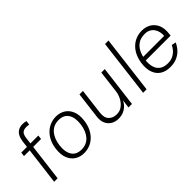

<svg xmlns="http://www.w3.org/2000/svg" viewBox="47 -1448 2188 2188"><g transform="rotate(-45 1141.0 -353.5)"><path d="M113 0 169 -450H77L83 -500H175L184 -576Q190 -623 207 -655Q224 -687 253.5 -703.5Q283 -720 325 -720Q337 -720 351.5 -718Q366 -716 379 -712L373 -662Q361 -664 349 -665Q337 -666 327 -666Q291 -666 269 -648Q247 -630 240 -575L231 -500H358L352 -450H225L169 0Z M588 12Q526 12 478 -17.5Q430 -47 406 -105.5Q382 -164 392 -250Q400 -315 424 -363.5Q448 -412 483.5 -445.5Q519 -479 562.5 -495.5Q606 -512 652 -512Q714 -512 762 -482.5Q810 -453 834.5 -394.5Q859 -336 848 -250Q840 -186 816 -137Q792 -88 756.5 -54.5Q721 -21 678 -4.5Q635 12 588 12ZM594 -38Q677 -38 727.5 -95.5Q778 -153 790 -250Q802 -347 765.5 -404.5Q729 -462 646 -462Q563 -462 512.5 -404.5Q462 -347 450 -250Q438 -153 474.5 -95.5Q511 -38 594 -38Z M1429 -500 1367 0H1311L1324 -104Q1319 -91 1306.5 -71.5Q1294 -52 1272 -33Q1250 -14 1217.5 -1Q1185 12 1140 12Q1092 12 1053 -10.5Q1014 -33 994 -75.5Q974 -118 981 -178L1021 -500H1077L1039 -190Q1029 -114 1065 -76Q1101 -38 1162 -38Q1212 -38 1249.5 -66Q1287 -94 1310.5 -138Q1334 -182 1340 -230L1373 -500Z M1547 0 1633 -700H1689L1603 0Z M1975 13Q1902 13 1853 -18.5Q1804 -50 1783 -109Q1762 -168 1772 -248Q1780 -310 1802.5 -358.5Q1825 -407 1860 -441.5Q1895 -476 1940 -494Q1985 -512 2036 -512Q2100 -512 2147.5 -483Q2195 -454 2218.5 -399.5Q2242 -345 2232 -267L2229 -239H1818L1824 -289H2175Q2178 -319 2171.5 -349.5Q2165 -380 2148 -405.5Q2131 -431 2102.5 -446.5Q2074 -462 2034 -462Q1969 -462 1926.5 -433.5Q1884 -405 1860.5 -356Q1837 -307 1829 -245Q1822 -182 1836.5 -135Q1851 -88 1888.5 -62.5Q1926 -37 1985 -37Q2033 -37 2068.5 -55Q2104 -73 2127.5 -100Q2151 -127 2163 -154L2215 -144Q2198 -103 2166 -67Q2134 -31 2087 -9Q2040 13 1975 13Z"/></g></svg>

Font: Inclusive Sans Light
Style: Italic
Weight: 300
Italic angle: -7°
Designer: Olivia King
Foundry: Olivia King
Version: Version 2.004